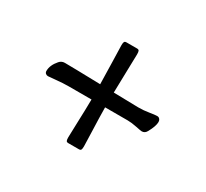

<svg xmlns="http://www.w3.org/2000/svg" viewBox="-101 -634 814 759"><g transform="rotate(30 305.5 -255.0)"><path d="M63 -229Q63 -255.4 85.9 -281.7Q95.7 -293 110.4 -293Q142.6 -293 273.4 -289.6Q272.9 -333 271 -392.1Q269 -451.2 269 -464.8Q269 -476.1 271.2 -480.5Q273.4 -484.9 280.8 -484.9H329.1Q336.4 -484.9 338.6 -480.5Q340.8 -476.1 340.8 -464.8Q340.8 -451.2 338.9 -391.6Q336.9 -332 336.4 -288.1Q429.2 -285.6 449.2 -285.6Q474.6 -285.6 497.8 -289.6Q521 -293.5 532.2 -293.5Q539.1 -293.5 543.5 -288.1Q547.9 -282.7 547.9 -275.4Q547.9 -256.8 530.3 -224.6Q522.9 -210.4 508.8 -210.4Q503.9 -210.4 480.5 -215.3Q457 -220.2 439 -220.2H335.9Q336.4 -173.3 338.6 -116.2Q340.8 -59.1 340.8 -44.9Q340.8 -33.7 338.6 -29.3Q336.4 -24.9 329.1 -24.9H280.8Q273.4 -24.9 271.2 -29.3Q269 -33.7 269 -44.9Q269 -59.1 271.2 -116.2Q273.4 -173.3 273.9 -220.2H169.9Q144.5 -220.2 111.3 -216.8L78.6 -213.9Q72.3 -213.9 67.6 -218Q63 -222.2 63 -229Z"/></g></svg>

Font: Cooper* Medium
Style: Italic
Weight: 500
Italic angle: -7°
Designer: Owen Earl
Foundry: indestructible type*
Version: Version 0.001